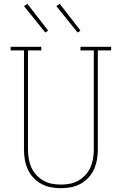

<svg xmlns="http://www.w3.org/2000/svg" viewBox="-20 -981 640 1009"><path d="M300 8Q273 8 247 3Q221 -2 197.5 -14.5Q174 -27 155.5 -47Q137 -67 126 -91.5Q115 -116 110.5 -142Q106 -168 106 -195V-716H36V-735H197V-716H127V-195Q127 -171 131 -147Q135 -123 144.5 -101.5Q154 -80 170.5 -62Q187 -44 208 -32Q229 -20 252.5 -15.5Q276 -11 300 -11Q324 -11 347.5 -15.5Q371 -20 392 -32Q413 -44 429.5 -62Q446 -80 455.5 -101.5Q465 -123 469 -147Q473 -171 473 -195V-716H403V-735H564V-716H494V-195Q494 -168 489.5 -142Q485 -116 474 -91.5Q463 -67 444.5 -47Q426 -27 402.5 -14.5Q379 -2 353 3Q327 8 300 8ZM388 -810 276 -949 294 -961 403 -820ZM218 -810 202 -830 106 -949 124 -961 233 -820Z"/></svg>

Font: Iosevka Slab Thin Extended
Style: Regular
Weight: 100
Width: 7
Monospace: yes
Designer: Belleve Invis
Foundry: Belleve Invis
Version: Version 11.1.1; ttfautohint (v1.8.3)